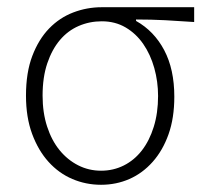

<svg xmlns="http://www.w3.org/2000/svg" viewBox="-20 -500 570 532"><path d="M260 12Q218 12 180.5 -4Q143 -20 114.5 -51.5Q86 -83 69 -129Q52 -175 52 -235Q52 -299 69.5 -345Q87 -391 116 -421Q145 -451 183 -465.5Q221 -480 262 -480H518V-439Q476 -442 437.5 -444Q399 -446 357 -446V-442Q407 -414 435 -361Q463 -308 463 -232Q463 -173 447 -128Q431 -83 403 -51.5Q375 -20 338.5 -4Q302 12 260 12ZM260 -27Q294 -27 323 -41.5Q352 -56 373 -83Q394 -110 406 -148.5Q418 -187 418 -234Q418 -274 407.5 -311.5Q397 -349 377 -378Q357 -407 328 -424Q299 -441 262 -441Q228 -441 198 -428Q168 -415 146 -389Q124 -363 111 -324.5Q98 -286 98 -235Q98 -188 110.5 -149.5Q123 -111 145 -84Q167 -57 196.5 -42Q226 -27 260 -27Z"/></svg>

Font: CV Source Sans Light
Style: Regular
Weight: 300
Designer: Paul D. Hunt
Foundry: Adobe Systems Incorporated
Version: Version 3.001